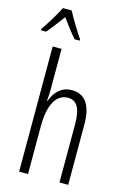

<svg xmlns="http://www.w3.org/2000/svg" viewBox="-168 -1059 745 1126"><g transform="rotate(15 204.5 -496.5)"><path d="M121 -993H68C46 -949 6 -883 -23 -843V-834H8C33 -862 67 -909 95 -945C123 -907 154 -864 182 -834H212V-843C190 -874 145 -947 121 -993ZM122 -760H68V0H122V-289C122 -430 167 -493 234 -493C284 -493 313 -455 313 -354V0H366V-365C366 -482 326 -542 243 -542C179 -542 140 -496 122 -445H118C121 -468 122 -489 122 -519Z"/></g></svg>

Font: Noto Sans UI Condensed Light
Style: Regular
Weight: 300
Width: 3
Designer: Monotype Design Team
Foundry: Monotype Imaging Inc.
Version: Version 1.901